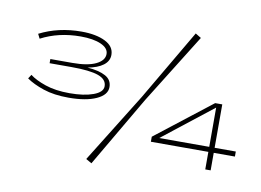

<svg xmlns="http://www.w3.org/2000/svg" viewBox="-85 -868 1481 1089"><g transform="rotate(10 655.5 -323.0)"><path d="M529 -352Q529 -307 469.5 -280Q410 -253 310 -253Q226 -253 165 -273.5Q104 -294 66 -321L81 -344Q113 -319 171.5 -299Q230 -279 311 -279Q394 -279 447.5 -298.5Q501 -318 501 -352Q501 -392 452 -409.5Q403 -427 297 -427H171V-451H297Q386 -451 433 -474Q480 -497 480 -534Q480 -568 436 -587.5Q392 -607 319 -607Q192 -607 91 -554L78 -580Q186 -635 319 -635Q403 -635 455.5 -609Q508 -583 508 -534Q508 -498 476 -474Q444 -450 387 -440Q454 -435 491.5 -414.5Q529 -394 529 -352ZM958 -737 991 -717 741 -316 503 91 470 72 719 -329ZM1298 -88H1176V13H1145V-88H814V-117L1135 -367H1176V-117H1298ZM1145 -117V-343L857 -117Z"/></g></svg>

Font: BioRhyme Expanded ExtraLight
Style: Regular
Weight: 275
Width: 7
Designer: Aoife Mooney
Foundry: Aoife Mooney Type
Version: Version 1.000